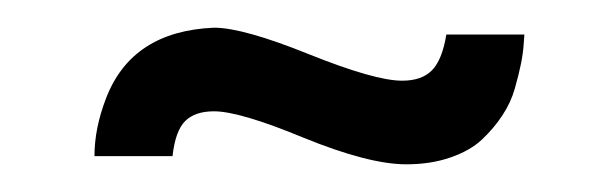

<svg xmlns="http://www.w3.org/2000/svg" viewBox="-20 -580 438 138"><path d="M104 -467.8H47.9Q47.9 -487.8 56.2 -509.3Q74.7 -557.6 133.8 -560.1Q154.8 -560.1 202.1 -541Q249.5 -522 269 -522Q283.2 -522 290.5 -529.5Q297.9 -537.1 300.8 -555.2H356.9Q356.9 -554.7 356.4 -548.3Q356 -542 354.5 -534.4Q353 -526.9 350.1 -516.6Q347.2 -506.3 341.1 -497.1Q335 -487.8 326.4 -479.7Q317.9 -471.7 303.7 -466.8Q289.6 -461.9 272 -461.9Q245.1 -461.9 198.2 -481Q152.3 -500 133.8 -500Q120.1 -500 113 -492.9Q106 -485.8 104 -467.8Z"/></svg>

Font: VL Oswald
Style: Light
Weight: 300
Designer: vernon adams
Foundry: vernon adams
Version: Version ; ttfautohint (v0.92.18-e454-dirty) -l 8 -r 50 -G 20